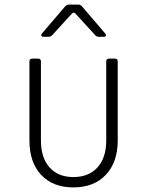

<svg xmlns="http://www.w3.org/2000/svg" viewBox="-20 -805 640 835"><path d="M299 10Q210 10 159 -44.5Q108 -99 108 -194V-538Q108 -550 120 -550H146Q158 -550 158 -538V-194Q158 -119 195.5 -77Q233 -35 299 -35Q366 -35 404 -77Q442 -119 442 -194V-538Q442 -550 454 -550H480Q492 -550 492 -538V-194Q492 -100 440.5 -45Q389 10 299 10ZM169 -645Q162 -645 160 -649.5Q158 -654 163 -660L264 -778Q271 -785 279 -785H321Q329 -785 336 -778L437 -660Q442 -654 440.5 -649.5Q439 -645 431 -645H410Q400 -645 395 -651L309 -745Q301 -755 292 -745L207 -652Q200 -645 192 -645Z"/></svg>

Font: Pitagon Sans Mono Thin
Style: Regular
Weight: 100
Monospace: yes
Designer: Travis Tran
Foundry: Pitagon
Version: Version 1.001; ttfautohint (v1.8.4.7-5d5b);gftools[0.9.26]